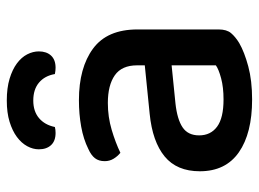

<svg xmlns="http://www.w3.org/2000/svg" viewBox="-116 -612 744 551"><g transform="rotate(-90 255.5 -337.0)"><path d="M343 -89V-216L234 -205Q188 -200 165 -184.5Q142 -169 142 -137Q142 -104 167 -85.5Q192 -67 245 -67Q280 -67 306 -74Q332 -81 343 -89ZM446 -314V-81Q446 -58 435.5 -45.5Q425 -33 407 -22Q381 -7 340 4Q299 15 245 15Q148 15 93.5 -23Q39 -61 39 -135Q39 -201 81.5 -236Q124 -271 204 -279L343 -293V-315Q343 -359 314.5 -379Q286 -399 235 -399Q195 -399 158 -388Q121 -377 92 -363Q82 -371 75 -382.5Q68 -394 68 -408Q68 -425 76.5 -436Q85 -447 103 -455Q131 -469 167 -475.5Q203 -482 243 -482Q336 -482 391 -441.5Q446 -401 446 -314ZM166 -551Q162 -550 158 -549.5Q154 -549 149 -549Q126 -549 114 -562Q102 -575 102 -597Q102 -614 111 -630.5Q120 -647 137.5 -660Q155 -673 181 -681Q207 -689 242 -689Q278 -689 304.5 -681Q331 -673 348.5 -660Q366 -647 374.5 -630.5Q383 -614 383 -597Q383 -575 371 -562Q359 -549 336 -549Q328 -549 318 -551Q313 -580 293.5 -596.5Q274 -613 242 -613Q211 -613 191.5 -596.5Q172 -580 166 -551Z"/></g></svg>

Font: Baloo 2 Latin Medium
Style: Regular
Weight: 500
Designer: Sarang Kulkarni and Ek Type
Foundry: Ek Type
Version: Version 1.001